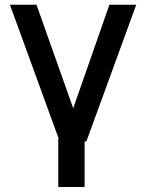

<svg xmlns="http://www.w3.org/2000/svg" viewBox="-20 -582 601 790"><path d="M540.6 -562.5H430.2L281.2 -136.5L130.2 -562.5H20.8L221.9 -10.4H219.8V187.5H328.1V0H335.4Z"/></svg>

Font: Manrope Semibold
Style: Regular
Weight: 600
Width: 4
Designer: Michael Sharanda
Foundry: Michael Sharanda
Version: Version 2.000;PS 002.000;hotconv 1.0.88;makeotf.lib2.5.64775